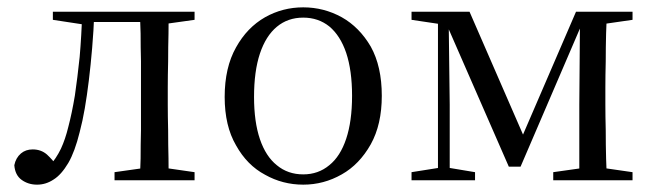

<svg xmlns="http://www.w3.org/2000/svg" viewBox="-20 -491 1781 523"><path d="M81 12Q105 12 126 -2Q147 -15 166 -47Q184 -78 197 -131Q205 -161 211 -196Q217 -231 222 -272Q227 -313 231 -360Q235 -406 237 -459H204Q202 -393 197 -336Q191 -279 184 -231Q176 -183 166 -145Q158 -112 146 -86Q133 -59 114 -38V-29H136V-38Q124 -55 108 -70Q92 -84 69 -84Q50 -84 37 -73Q23 -61 19 -41Q21 -14 39 -1Q57 12 81 12ZM124 -437 216 -423H221V-459H124ZM224 -431H424V-459H224ZM292 0H510V-22L413 -36H391L292 -22ZM361 0H440Q439 -22 439 -59Q438 -96 438 -136Q437 -175 437 -206V-253Q437 -284 438 -324Q438 -363 439 -400Q439 -437 440 -459H361Q362 -437 363 -400Q363 -363 364 -324Q364 -284 364 -253V-206Q364 -175 364 -136Q363 -96 363 -59Q362 -22 361 0ZM395 -423H410L510 -437V-459H395Z M806 12Q862 12 911 -16Q959 -43 990 -98Q1020 -152 1020 -230Q1020 -310 990 -364Q959 -417 911 -444Q862 -471 806 -471Q750 -471 702 -444Q653 -416 623 -362Q592 -307 592 -227Q592 -148 623 -95Q653 -41 702 -15Q750 12 806 12ZM806 -16Q764 -16 734 -41Q704 -65 688 -112Q672 -159 672 -227Q672 -297 688 -345Q704 -393 734 -418Q764 -443 806 -443Q847 -443 877 -419Q907 -394 923 -347Q939 -299 939 -230Q939 -161 923 -113Q907 -65 877 -41Q847 -16 806 -16Z M1366 -37H1398L1563 -421H1579V-459H1549L1395 -102L1414 -103L1259 -459H1182V-419H1199ZM1558 0H1634Q1632 -22 1631 -59Q1630 -96 1630 -136Q1629 -175 1629 -206V-253Q1629 -284 1630 -324Q1630 -363 1631 -400Q1632 -437 1634 -459H1560L1558 -206ZM1101 0H1274V-22L1196 -35H1183L1101 -22ZM1487 0H1703V-22L1606 -36H1586L1487 -22ZM1101 -437 1195 -423H1206V-459H1101ZM1173 0H1205V-206L1202 -452H1173ZM1584 -423H1606L1703 -437V-459H1584Z"/></svg>

Font: Source Serif 4 48pt
Style: Regular
Weight: 400
Designer: Frank Grie√ühammer
Foundry: Adobe Systems Incorporated
Version: Version 4.004;hotconv 1.0.116;makeotfexe 2.5.65601